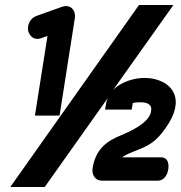

<svg xmlns="http://www.w3.org/2000/svg" viewBox="-20 -672 719 764"><path d="M92 -550C95 -537 109 -508 144 -520L169 -529L119 -212H217L278 -601C282 -627 264 -657 227 -645L126 -609C100 -600 88 -573 92 -550ZM21 72H158L409 -282C406 -275 403 -267 402 -259L398 -236H504L508 -259V-262C510 -263 524 -265 540 -265C555 -265 565 -262 571 -258C579 -253 584 -245 581 -229C577 -201 547 -169 460 -133C411 -113 359 -82 348 1C346 23 358 47 386 47H606C642 47 649 8 650 -1C651 -10 654 -46 620 -46H467C467 -47 469 -48 470 -49C518 -79 572 -78 622 -140C670 -199 686 -248 677 -286C671 -311 655 -329 636 -341C611 -356 581 -362 555 -362C515 -362 462 -347 430 -314L670 -652H533Z"/></svg>

Font: Charger Pro
Style: UltraObl
Weight: 900
Designer: Jasper
Foundry: Cannot Into Space Fonts
Version: Version 1.09